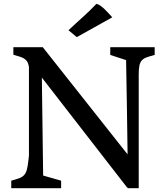

<svg xmlns="http://www.w3.org/2000/svg" viewBox="-20 -997 873 1017"><path d="M39.6 -40Q64.9 -46.9 81.1 -52.7Q97.2 -58.6 106.9 -68.8Q116.7 -79.1 121.6 -96.2Q126.5 -113.3 129.9 -142.6L133.3 -172.4V-642.1Q130.9 -658.2 125.5 -668.2Q120.1 -678.2 110.4 -685.1Q100.6 -691.9 85.9 -696.5Q71.3 -701.2 50.8 -707V-747.1H206.5L655.8 -179.2L652.3 -422.9L647.9 -678.7L564 -706.1V-747.1H799.3V-706.1Q773.4 -699.2 757.1 -693.4Q740.7 -687.5 731.4 -677.2Q722.2 -667 718.5 -649.9Q714.8 -632.8 714.8 -603.5V0H658.2L657.7 -6.3L656.2 0L201.7 -585.9L208.5 -68.4L209.5 -66.9L303.7 -40V0H39.6ZM342.8 -836.9Q361.8 -855 380.4 -871.8Q398.9 -888.7 417.2 -905.3Q435.5 -921.9 453.9 -939.5Q472.2 -957 490.7 -976.6Q501 -974.6 512 -966.8Q522.9 -959 533.9 -948.5Q544.9 -938 555.4 -926.3Q565.9 -914.6 574.7 -905.3L386.7 -800.3Z"/></svg>

Font: Donegal One
Style: Regular
Weight: 400
Designer: Gary Lonergan
Foundry: Sorkin Type Co.
Version: Version 1.004